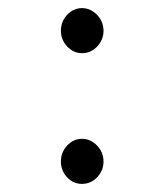

<svg xmlns="http://www.w3.org/2000/svg" viewBox="-20 -441 415 473"><path d="M182 -310Q161 -310 145.5 -326.5Q130 -343 130 -365Q130 -388 145.5 -404.5Q161 -421 182 -421Q203 -421 219 -404.5Q235 -388 235 -365Q235 -343 219.5 -326.5Q204 -310 182 -310ZM182 12Q160 12 145 -4.5Q130 -21 130 -43Q130 -66 145.5 -82.5Q161 -99 182 -99Q203 -99 219 -82.5Q235 -66 235 -43Q235 -21 219.5 -4.5Q204 12 182 12Z"/></svg>

Font: Inconsolata Condensed Medium
Style: Regular
Weight: 500
Width: 3
Monospace: yes
Designer: Raph Levien, Cyreal, Brenton Simpson
Foundry: Raph Levien, Cyreal, Google
Version: Version 3.100; ttfautohint (v1.8.4.7-5d5b)